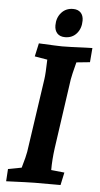

<svg xmlns="http://www.w3.org/2000/svg" viewBox="-60 -937 510 979"><g transform="rotate(5 194.5 -447.5)"><path d="M14 -58 83 -71Q101 -133 104 -154L159 -531Q163 -557 165 -631L100 -642L115 -710Q215 -705 234 -705Q268 -705 354 -709L389 -710L383 -637L314 -630Q296 -561 293 -541L242 -184Q234 -125 234 -72L302 -65L288 0H155Q130 0 10 5ZM191 -809Q191 -848 214 -874Q237 -900 274 -900Q299 -900 313 -885.5Q327 -871 327 -845Q327 -805 304.5 -779Q282 -753 245 -753Q219 -753 205 -768Q191 -783 191 -809Z"/></g></svg>

Font: Andada Pro ExtraBold
Style: Italic
Weight: 800
Italic angle: -6.99998°
Designer: Carolina Giovagnoli
Foundry: Huerta Tipografica
Version: Version 3.005; ttfautohint (v1.8.4)